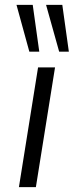

<svg xmlns="http://www.w3.org/2000/svg" viewBox="-20 -772 305 792"><path d="M58 0 137 -494H207L128 0ZM224 -559 170 -752H237L264 -559ZM101 -559 48 -752H115L142 -559Z"/></svg>

Font: Nunito Sans 7pt Light
Style: Italic
Weight: 300
Italic angle: -9°
Designer: Vernon Adams
Foundry: Vernon Adams
Version: Version 3.101;gftools[0.9.27]